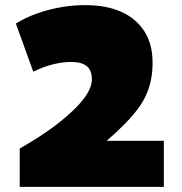

<svg xmlns="http://www.w3.org/2000/svg" viewBox="-20 -730 712 750"><path d="M57 -150Q112 -181 156.5 -211.5Q201 -242 235 -271Q269 -300 292.5 -326.5Q316 -353 327.5 -376.5Q339 -400 339 -420Q339 -442 331 -457Q323 -472 305 -480Q287 -488 257 -488Q225 -488 188 -479Q151 -470 110 -450L42 -638Q79 -661 123.5 -677Q168 -693 216.5 -701.5Q265 -710 312 -710Q397 -710 455.5 -683Q514 -656 545 -606Q576 -556 576 -486Q576 -450 570 -419.5Q564 -389 551.5 -360.5Q539 -332 518 -304Q497 -276 467 -245.5Q437 -215 397 -180H620V0H57Z"/></svg>

Font: Georama ExtraCondensed Thin Black
Style: Regular
Weight: 900
Version: Version 1.001